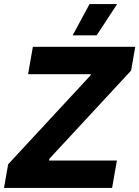

<svg xmlns="http://www.w3.org/2000/svg" viewBox="-35 -932 691 952"><path d="M5.4 -117.4 414.4 -558.8 415.4 -564H104.2L128 -700H635.6L615 -582L209.8 -144.8L208.2 -136H544.6L520.8 0H-15.2ZM444.2 -756.8H325.2L409.2 -912H546Z"/></svg>

Font: Fixel Italic Variable Display Thin
Style: Italic
Weight: 100
Italic angle: -10°
Designer: AlfaBravo + MacPaw
Foundry: Kyrylo Tkachov, Marchela Mozhyna, Serhii Makarenko, Maria Weinstein, Zakhar Kryvoshyya
Version: Version 1.210;Glyphs 3.2 (3217)